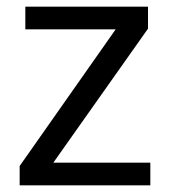

<svg xmlns="http://www.w3.org/2000/svg" viewBox="-20 -556 510 576"><path d="M39 0H431V-68H140L424 -470V-536H56V-468H327L39 -58Z"/></svg>

Font: Noto Sans Math
Style: Regular
Weight: 400
Designer: Monotype Design Team, Delve Withrington, Jeff Kellem
Foundry: Monotype Imaging Inc., Delve Fonts LLC
Version: Version 3.000